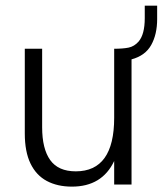

<svg xmlns="http://www.w3.org/2000/svg" viewBox="-20 -670 590 697"><path d="M241 7.5Q188.5 7.5 150 -13Q111.5 -33.5 90.8 -76.2Q70 -119 70 -185.5V-493H133V-208Q133 -130 162.2 -89Q191.5 -48 255 -48Q394.5 -48 394.5 -242.5V-493Q426.5 -493 447 -497.2Q467.5 -501.5 483 -519Q505.5 -545 505.5 -604V-649.5H550.5V-600.5Q550.5 -545.5 529 -506.8Q507.5 -468 457.5 -454.5V0H394.5V-85.5Q350.5 7.5 241 7.5Z"/></svg>

Font: Acari Sans Neue
Style: Regular
Weight: 400
Designer: Alfredo Marco Pradil (font), Cristiano Sobral (main changes)
Foundry: Hanken Design Co. (font), Cristiano Sobral (main changes)
Version: Version 2.459;March 19, 2022;FontCreator 14.0.0.2808 64-bit;